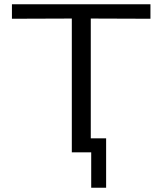

<svg xmlns="http://www.w3.org/2000/svg" viewBox="-20 -715 767 901"><path d="M36 -627V-695H686V-627L406 -628V-66H478V166H408V0H317V-628Z"/></svg>

Font: Coval
Style: Light
Weight: 300
Foundry: Context Ltd
Version: Version 001.000